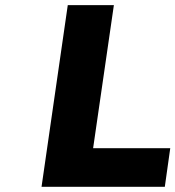

<svg xmlns="http://www.w3.org/2000/svg" viewBox="-20 -720 676 740"><path d="M140.1 0 241.2 -700.2H418.9L338.9 -148.9H636.2L615.2 0Z"/></svg>

Font: Trueno
Style: Bold Italic
Weight: 700
Designer: Julieta Ulanovsky
Foundry: Julieta Ulanovsky
Version: Version 3.001b | FøM Fix